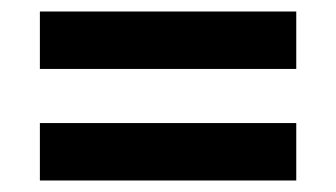

<svg xmlns="http://www.w3.org/2000/svg" viewBox="-20 -506 590 337"><path d="M50 -385V-485.8H500V-385ZM50 -189.2V-290H500V-189.2Z"/></svg>

Font: Funnel Sans Light SemiBold
Style: Regular
Weight: 600
Version: Version 1.000